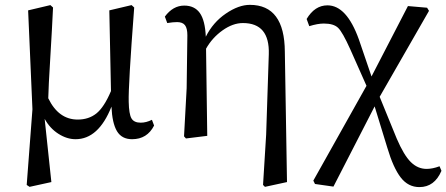

<svg xmlns="http://www.w3.org/2000/svg" viewBox="-20 -554 1820 783"><path d="M599.6 -65.4 608.4 -42Q580.1 13.7 518.6 13.7Q476.6 13.7 457 -19Q437.5 -51.8 434.6 -119.1Q381.8 13.7 288.1 13.7Q252.9 13.7 218.3 -8.3Q183.6 -30.3 162.1 -69.3L189.5 188.5L100.6 208L88.9 200.2L112.3 -108.4L94.7 -511.7L185.5 -533.2L196.3 -523.4Q192.4 -438.5 185.1 -318.8Q177.7 -199.2 176.8 -153.3Q218.8 -66.4 296.9 -66.4Q341.8 -66.4 373 -91.3Q404.3 -116.2 432.6 -182.6L425.8 -511.7L516.6 -533.2L527.3 -523.4Q502.9 -203.1 504.9 -138.7Q505.9 -88.9 516.1 -71.3Q526.4 -53.7 553.7 -53.7Q576.2 -53.7 599.6 -65.4Z M1141.6 -342.8 1150.4 188.5 1060.5 208 1052.7 200.2 1065.4 -4.9 1076.2 -333Q1080.1 -460 970.7 -460Q929.7 -460 887.7 -430.2Q845.7 -400.4 820.3 -355.5L825.2 0L738.3 10.7L730.5 2L741.2 -194.3L744.1 -410.2Q744.1 -438.5 734.4 -451.2Q724.6 -463.9 702.1 -463.9Q685.5 -463.9 662.1 -460L652.3 -486.3Q685.5 -531.2 731.4 -531.2Q773.4 -531.2 794.9 -501Q816.4 -470.7 819.3 -404.3Q848.6 -462.9 900.9 -498.5Q953.1 -534.2 999 -534.2Q1140.6 -534.2 1141.6 -342.8Z M1772.5 124 1780.3 142.6Q1752 209 1690.4 209Q1644.5 209 1614.3 169.9Q1584 130.9 1559.6 48.8L1507.8 -120.1L1339.8 207L1264.6 196.3L1257.8 182.6L1474.6 -204.1L1408.2 -353.5Q1377 -422.9 1358.9 -440.4Q1340.8 -458 1300.8 -458Q1275.4 -458 1241.2 -447.3L1230.5 -476.6Q1263.7 -532.2 1315.4 -532.2Q1393.6 -532.2 1443.4 -393.6L1495.1 -242.2L1643.6 -529.3L1721.7 -522.5L1729.5 -509.8L1528.3 -159.2L1597.7 10.7Q1627 79.1 1655.3 106.9Q1683.6 134.8 1719.7 134.8Q1744.1 134.8 1772.5 124Z"/></svg>

Font: GenYoMin TW TTF Medium
Style: Regular
Weight: 500
Version: Version 1.300